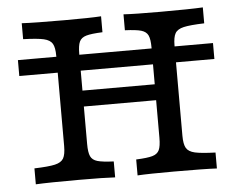

<svg xmlns="http://www.w3.org/2000/svg" viewBox="-45 -624 842 678"><g transform="rotate(-5 376.0 -285.5)"><path d="M504.5 -125.8V-445.2Q504.5 -475 498.1 -488.7Q491.7 -502.4 473.8 -507.7Q455.9 -512.9 416.1 -514.5V-571Q454.9 -568.5 545.1 -568.5Q652.9 -568.5 697.3 -571V-514.5Q646.8 -512.9 624.3 -507.7Q601.8 -502.5 593.9 -488.8Q586 -475 586 -445.2V-125.8Q586 -96 593.9 -82.3Q601.8 -68.5 624.3 -63.3Q646.9 -58.1 697.3 -56.5V0Q652.9 -2.4 545.1 -2.4Q454.9 -2.4 416.1 0V-56.5Q455.9 -58.1 473.8 -63.3Q491.7 -68.5 498.1 -82.2Q504.5 -95.9 504.5 -125.8ZM166.8 -125.8V-445.2Q166.8 -475 158.9 -488.7Q151 -502.4 128.4 -507.7Q105.9 -512.9 55.4 -514.5V-571Q100.8 -568.5 208.2 -568.5Q298.8 -568.5 336.6 -571V-514.5Q296.9 -512.9 279 -507.7Q261.1 -502.5 254.7 -488.8Q248.3 -475 248.3 -445.2V-125.8Q248.3 -96 254.7 -82.3Q261.1 -68.5 279 -63.3Q296.9 -58.1 336.6 -56.5V0Q298.8 -2.4 208.2 -2.4Q100.8 -2.4 55.4 0V-56.5Q106 -58.1 128.5 -63.3Q151 -68.5 158.9 -82.2Q166.8 -95.9 166.8 -125.8ZM217.1 -315.3H535.7V-258.9H217.1ZM30.6 -442.4H722.1V-386H30.6Z"/></g></svg>

Font: Playfair Micro SmCond SmLight
Style: Regular
Weight: 360
Width: 4
Designer: Claus Eggers Sørensen
Foundry: Claus Eggers Sørensen
Version: Version 2.100;Glyphs 3.2 (3219)